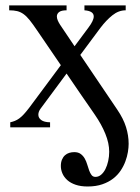

<svg xmlns="http://www.w3.org/2000/svg" viewBox="-20 -467 515 704"><path d="M451.7 60.5Q451.7 73.7 449 90.3Q446.3 106.9 439.9 124.3Q433.6 141.6 422.6 158.2Q411.6 174.8 395 187.7Q378.4 200.7 355.2 208.7Q332 216.8 301.3 216.8Q275.9 216.8 257.3 210.4Q238.8 204.1 226.8 193.4Q214.8 182.6 209 169.2Q203.1 155.8 203.1 141.6Q203.1 127.9 207.3 118.2Q211.4 108.4 218.3 102.3Q225.1 96.2 233.9 93.5Q242.7 90.8 252.4 90.8Q267.1 90.8 276.1 97.7Q285.2 104.5 290.8 114.5Q296.4 124.5 299.8 136.2Q303.2 147.9 306.9 158Q310.5 168 315.7 174.8Q320.8 181.6 330.1 181.6Q341.3 181.6 350.6 173.8Q359.9 166 366.5 153.1Q373 140.1 376.7 123.5Q380.4 106.9 380.4 89.4Q380.4 58.1 366.2 23.4Q352.1 -11.2 328.1 -45.9Q323.7 -52.2 311 -70.8Q299.8 -86.4 279.3 -116.5Q258.8 -146.5 224.1 -197.3L128.9 -68.8Q120.6 -57.6 120.6 -46.4Q120.6 -34.7 131.1 -26.9Q141.6 -19 163.6 -18.6V0H17.6V-18.6Q26.4 -20.5 34.4 -23.7Q42.5 -26.9 50.5 -32.7Q58.6 -38.6 67.4 -48.1Q76.2 -57.6 87.4 -72.3L203.1 -228L115.7 -356Q100.6 -378.4 89.1 -392.8Q77.6 -407.2 66.4 -415.3Q55.2 -423.3 42.7 -426.3Q30.3 -429.2 13.7 -429.2V-447.3H224.1V-429.2Q205.1 -429.2 196.8 -422.9Q188.5 -416.5 188.5 -406.7Q188.5 -399.9 191.7 -392.3Q194.8 -384.8 200.2 -376.5L253.4 -297.4L304.2 -365.7Q323.7 -391.6 323.7 -406.7Q323.7 -426.8 289.6 -429.2V-447.3H440.9V-429.2Q415 -429.2 392.3 -411.1Q369.6 -393.1 348.1 -364.7L274.4 -265.6L409.7 -65.4Q432.6 -31.7 442.1 -1Q451.7 29.8 451.7 60.5Z"/></svg>

Font: Doulos SIL Compact
Style: Regular
Weight: 400
Designer: Walt Agee, Victor Gaultney, Peter Martin, Debbi Hosken
Foundry: SIL International
Version: Version 4.110; 2011; Maintenance release ; LnSpcTght